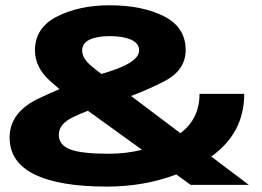

<svg xmlns="http://www.w3.org/2000/svg" viewBox="-20 -701 994 728"><path d="M385 6.5Q205 6.5 110.8 -39.8Q16.5 -86 16.5 -179.5Q16.5 -276.5 129.5 -329Q169 -347.5 205.5 -363Q188 -378 170 -394Q112.5 -445.5 112.5 -510Q112.5 -596 196.5 -638.5Q280.5 -681 394.5 -681Q519.5 -681 601.8 -639.2Q684 -597.5 684 -511Q684 -435 603.5 -393Q546.5 -363.5 477 -337L664 -196Q736.5 -250.5 736.5 -345H906Q906 -196.5 781 -107.5L923.5 0H703L648.5 -39.5Q526.5 6.5 385 6.5ZM518.5 -133 313.5 -281Q278 -267.5 254.5 -255.5Q203 -230 203 -190.5Q203 -151 246.2 -134.5Q289.5 -118 392 -118Q457.5 -118 518.5 -133ZM364.5 -420.5Q426.5 -438.5 461.5 -457Q507.5 -481.5 507.5 -510Q507.5 -537 477 -550.5Q446.5 -564 396.5 -564Q347.5 -564 319.5 -550.5Q291.5 -537 291.5 -509.5Q291.5 -480.5 324.5 -452.5Q341.5 -438 364.5 -420.5Z"/></svg>

Font: Anybody ExtraExpanded Regular
Style: Bold
Weight: 700
Width: 8
Designer: Tyler Finck
Foundry: Etcetera Type Company
Version: Version 1.010; ttfautohint (v1.8.3) -l 8 -r 50 -G 200 -x 14 